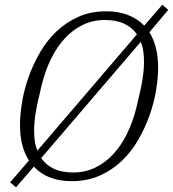

<svg xmlns="http://www.w3.org/2000/svg" viewBox="-20 -758 735 816"><path d="M23 17 103 -76Q65 -135 65 -226Q65 -269 73.5 -322Q82 -375 101 -429Q120 -483 149 -533.5Q178 -584 218.5 -623Q259 -662 312 -686Q365 -710 432 -710Q484 -710 524.5 -694Q565 -678 593 -649L670 -738L695 -716L615 -621Q652 -561 652 -472Q652 -428 643.5 -375.5Q635 -323 616 -269Q597 -215 568 -164.5Q539 -114 498.5 -75Q458 -36 404.5 -12Q351 12 285 12Q181 12 124 -50L48 38ZM426 -673Q375 -673 332.5 -652.5Q290 -632 256 -595.5Q222 -559 197 -508Q172 -457 157 -396Q148 -358 141.5 -329Q135 -300 131.5 -277.5Q128 -255 126.5 -237Q125 -219 125 -203Q125 -179 128 -157.5Q131 -136 139 -118L562 -612Q542 -641 508.5 -657Q475 -673 426 -673ZM291 -25Q342 -25 384.5 -45.5Q427 -66 461 -102.5Q495 -139 520 -190Q545 -241 560 -302Q569 -340 575.5 -369Q582 -398 585.5 -420.5Q589 -443 590.5 -461Q592 -479 592 -495Q592 -519 589 -540.5Q586 -562 578 -580L155 -86Q175 -57 208.5 -41Q242 -25 291 -25Z"/></svg>

Font: IBM Plex Serif Light
Style: Italic
Weight: 300
Italic angle: -14°
Designer: Mike Abbink, Paul van der Laan, Pieter van Rosmalen
Foundry: Bold Monday
Version: Version 3.001